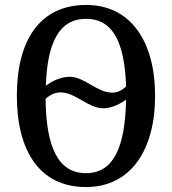

<svg xmlns="http://www.w3.org/2000/svg" viewBox="-20 -745 694 775"><path d="M327 10C506 10 606 -137 606 -358C606 -580 506 -725 328 -725C139 -725 48 -580 48 -359C48 -137 139 10 327 10ZM433 -371C372 -371 321 -435 262 -435C233 -435 201 -425 165 -399C171 -570 217 -669 327 -669C439 -669 483 -569 489 -396C469 -377 450 -371 433 -371ZM327 -46C212 -46 166 -156 164 -346C185 -365 205 -372 224 -372C285 -372 336 -308 396 -308C424 -308 454 -318 489 -343C485 -155 441 -46 327 -46Z"/></svg>

Font: Noto Serif Condensed Medium
Style: Regular
Weight: 500
Width: 3
Designer: Monotype Design Team
Foundry: Monotype Imaging Inc.
Version: Version 2.015